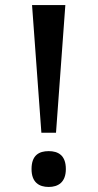

<svg xmlns="http://www.w3.org/2000/svg" viewBox="-20 -734 387 761"><path d="M144 -208H202L239 -714H107ZM173 7C210 7 241 -11 241 -64C241 -119 210 -135 173 -135C135 -135 105 -119 105 -64C105 -11 135 7 173 7Z"/></svg>

Font: Noto Serif Medium
Style: Regular
Weight: 500
Designer: Monotype Design Team
Foundry: Monotype Imaging Inc.
Version: Version 2.013